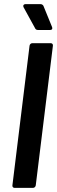

<svg xmlns="http://www.w3.org/2000/svg" viewBox="-20 -909 276 929"><path d="M232 -778 190 -881C187 -886 182 -889 176 -889H103C94 -889 90 -882 94 -874L150 -772C152 -767 157 -764 163 -764H223C232 -764 235 -770 232 -778ZM50 0H140C146 0 152 -5 153 -12L236 -688C237 -695 232 -700 226 -700H136C130 -700 124 -695 123 -688L40 -12C39 -5 44 0 50 0Z"/></svg>

Font: Barlow Semi Condensed SemiBold
Style: Italic
Weight: 600
Width: 4
Italic angle: -7°
Designer: Jeremy Tribby
Foundry: Tribby Type
Version: Version 1.422;hotconv 1.0.109;makeotfexe 2.5.65596